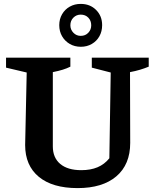

<svg xmlns="http://www.w3.org/2000/svg" viewBox="-20 -954 790 985"><path d="M378 11Q249 11 179 -47Q109 -105 109 -210L117 -582L11 -607V-658H341V-612Q323 -603 302 -596.5Q281 -590 251 -584V-203Q251 -145 289 -113Q327 -81 397 -81Q445 -81 480.5 -96Q516 -111 541 -142L548 -582L451 -607V-658H743V-612Q721 -603 697.5 -596Q674 -589 647 -584L648 -221Q648 -110 577 -49.5Q506 11 378 11ZM395 -714Q363 -714 338 -728.5Q313 -743 298.5 -768Q284 -793 284 -825Q284 -856 298.5 -881Q313 -906 338 -920Q363 -934 394 -934Q442 -934 473 -903Q504 -872 504 -825Q504 -793 490 -768Q476 -743 451 -728.5Q426 -714 395 -714ZM394 -770Q418 -770 433 -786Q448 -802 448 -824Q448 -848 433 -863.5Q418 -879 394 -879Q372 -879 356.5 -863.5Q341 -848 341 -824Q341 -802 356.5 -786Q372 -770 394 -770Z"/></svg>

Font: Piazzolla 24pt
Style: Bold
Weight: 700
Designer: Juan Pablo del Peral
Foundry: Huerta Tipografica
Version: Version 2.005